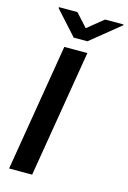

<svg xmlns="http://www.w3.org/2000/svg" viewBox="-138 -995 706 1060"><g transform="rotate(15 215.5 -465.5)"><path d="M278.8 -727.3 158 0H26.3L147 -727.3ZM167.3 -931.5 234.4 -857.6 325.3 -931.5H431.1L430 -926.5L262.1 -790.1H183.9L60.7 -926.5L61.8 -931.5Z"/></g></svg>

Font: Inter UI Semi Bold
Style: Italic
Weight: 600
Italic angle: -9.39999°
Designer: Rasmus Andersson
Foundry: rsms
Version: 3.2;8d6f07862